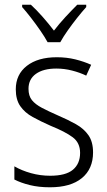

<svg xmlns="http://www.w3.org/2000/svg" viewBox="-20 -785 456 815"><path d="M375 -138Q375 -68 327.5 -29Q280 10 192 10Q144 10 106 0.5Q68 -9 41 -23V-79Q72 -61 111.5 -50Q151 -39 193 -39Q259 -39 289.5 -64.5Q320 -90 320 -136Q320 -179 288.5 -202.5Q257 -226 195 -251Q152 -270 118.5 -288.5Q85 -307 66 -334.5Q47 -362 47 -406Q47 -469 94 -505.5Q141 -542 221 -542Q263 -542 299.5 -533Q336 -524 367 -510L346 -464Q319 -477 286 -485.5Q253 -494 219 -494Q164 -494 132.5 -471.5Q101 -449 101 -408Q101 -378 115.5 -360Q130 -342 157.5 -327.5Q185 -313 226 -295Q268 -277 302 -258Q336 -239 355.5 -211Q375 -183 375 -138ZM182 -606Q170 -628 151 -655.5Q132 -683 111.5 -709.5Q91 -736 74 -755V-765H111Q135 -743 161 -713.5Q187 -684 209 -655Q232 -685 257 -712Q282 -739 308 -765H346V-755Q328 -735 307 -708.5Q286 -682 267 -655Q248 -628 236 -606Z"/></svg>

Font: Noto Sans Georgian SemiCondensed Light
Style: Regular
Weight: 300
Width: 4
Designer: Monotype Design Team, Akaki Razmadze
Foundry: Google LLC
Version: Version 2.005; ttfautohint (v1.8.4.7-5d5b)